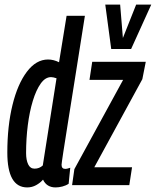

<svg xmlns="http://www.w3.org/2000/svg" viewBox="-20 -809 681 839"><path d="M223 10Q184 10 168 -24Q156 -10 138 0Q120 10 99 10Q12 10 12 -142Q12 -258 34.5 -350Q57 -442 97.5 -495.5Q138 -549 190 -549Q214 -549 238 -537L271 -740H351Q329 -601 310.5 -484Q292 -367 278 -280Q264 -193 256.5 -143.5Q249 -94 249 -89Q249 -71 265 -71Q270 -71 275.5 -72.5Q281 -74 287 -76L280 -6Q268 2 252.5 6Q237 10 223 10ZM131 -72Q152 -72 167 -86L227 -467Q212 -472 203 -472Q178 -472 158 -444Q138 -416 123.5 -368.5Q109 -321 101.5 -262Q94 -203 94 -140Q94 -110 103 -91Q112 -72 131 -72ZM295 0 305 -70 518 -460H371L383 -539H617L602 -463L392 -78H557L545 0ZM641 -789 553 -595H466L440 -789H505L517 -643L575 -789Z"/></svg>

Font: Georama Extra Condensed Medium
Style: Italic
Weight: 500
Width: 2
Italic angle: -9°
Designer: Jean-Baptiste Levee
Foundry: Production Type
Version: Version 1.000